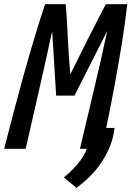

<svg xmlns="http://www.w3.org/2000/svg" viewBox="-47 -713 630 920"><path d="M319 187 259 137Q292 111 323.5 74.5Q355 38 369 0H336Q351 -63 367.5 -133Q384 -203 401.5 -276Q419 -349 435.5 -422Q452 -495 467 -565L310 -255H222Q219 -307 215.5 -361.5Q212 -416 209 -468Q206 -520 203 -563Q182 -466 160 -368Q138 -270 116.5 -177Q95 -84 76 0H-27Q-5 -88 18.5 -176.5Q42 -265 66.5 -353.5Q91 -442 116.5 -527Q142 -612 169 -693H268Q271 -657 273.5 -615.5Q276 -574 278 -530.5Q280 -487 283 -443Q286 -399 290 -357Q331 -441 373.5 -525Q416 -609 460 -693H563Q553 -606 537.5 -509Q522 -412 503 -309Q484 -206 462 -100H502Q495 -42 471 9Q447 60 409 105Q371 150 319 187Z"/></svg>

Font: Ubuntu Sans Mono Medium
Style: Italic
Weight: 500
Italic angle: -13.5°
Monospace: yes
Designer: Dalton Maag Ltd
Foundry: Dalton Maag Ltd
Version: Version 1.006